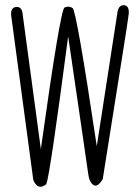

<svg xmlns="http://www.w3.org/2000/svg" viewBox="-20 -726 540 738"><path d="M475 -674Q473 -653 447.5 -494.5Q422 -336 375 -38Q356 -6 341 -14Q323 -24 319 -58Q317 -75 297.5 -207Q278 -339 242 -586Q172 -53 158 -18Q126 8 108 -34L23 -666Q20 -695 40 -699Q61 -702 66 -679L137 -153Q212 -690 228 -697Q244 -705 259 -695Q274 -686 352 -164L432 -682Q437 -707 457 -706Q477 -704 475 -674Z"/></svg>

Font: Yomogi
Style: Regular
Weight: 400
Designer: satsuyako
Foundry: satsuyako
Version: Version 3.100